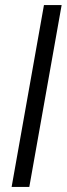

<svg xmlns="http://www.w3.org/2000/svg" viewBox="-20 -740 264 760"><path d="M26 0 154 -720H224L96 0Z"/></svg>

Font: DM Sans 24pt Light
Style: Italic
Weight: 300
Italic angle: -10°
Designer: Colophon Foundry, Jonny Pinhorn
Foundry: Colophon Foundry
Version: Version 4.004;gftools[0.9.30]